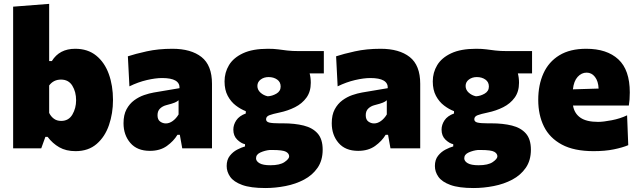

<svg xmlns="http://www.w3.org/2000/svg" viewBox="-20 -768 3307 994"><path d="M371 14.5Q322 14.5 287 -5.5Q252 -25.5 226.5 -59.5H215L193.5 0H48V-733.5L234.5 -748V-452H248.5Q287.5 -515.5 369.5 -515.5Q434.5 -515.5 478 -480.2Q521.5 -445 543.2 -385Q565 -325 565 -250.5Q565 -181 544.2 -120.5Q523.5 -60 480.5 -22.8Q437.5 14.5 371 14.5ZM296.5 -142Q335.5 -142 354.8 -175Q374 -208 374 -249Q374 -292.5 354.5 -324.2Q335 -356 296 -356Q257 -356 234.5 -325.5V-183.5Q243 -165.5 258.5 -153.8Q274 -142 296.5 -142Z M756 13Q690 13 654.8 -28Q619.5 -69 619.5 -130Q619.5 -173.5 635 -202.2Q650.5 -231 674.8 -248.8Q699 -266.5 726 -275.8Q753 -285 776 -289L909.5 -311.5Q912 -364 819.5 -364Q785 -364 740 -353.5Q695 -343 650 -321L642 -476.5Q679.5 -489 739.5 -502.2Q799.5 -515.5 872.5 -515.5Q969 -515.5 1023.2 -472.8Q1077.5 -430 1077.5 -334V0H923.5L911 -70H898.5Q879 -37.5 843.8 -12.2Q808.5 13 756 13ZM838.5 -129Q857 -129 874.5 -141.8Q892 -154.5 904.5 -175.5V-249Q897 -242 884.5 -236.8Q872 -231.5 840.5 -223.5Q821.5 -218.5 808.5 -206Q795.5 -193.5 795.5 -171.5Q795.5 -148.5 809 -138.8Q822.5 -129 838.5 -129Z M1354 205.5Q1277.5 205.5 1233.8 189.5Q1190 173.5 1171.8 147.5Q1153.5 121.5 1153.5 91.5Q1153.5 59 1169.8 38.5Q1186 18 1208.2 6.5Q1230.5 -5 1248.5 -10V-21.5Q1228.5 -25.5 1208.2 -45Q1188 -64.5 1188 -97Q1188 -122 1203.2 -145Q1218.5 -168 1252.5 -180.5V-192.5Q1226 -202.5 1200.8 -221.8Q1175.5 -241 1159 -271.8Q1142.5 -302.5 1142.5 -346.5Q1142.5 -392.5 1165.5 -430.8Q1188.5 -469 1238 -492.2Q1287.5 -515.5 1367 -515.5Q1397.5 -515.5 1419.8 -512.5Q1442 -509.5 1466.8 -506.5Q1491.5 -503.5 1529 -503.5H1656.5V-388H1583Q1589 -365.5 1589 -339.5Q1589 -293.5 1566.5 -262.5Q1544 -231.5 1507.2 -213Q1470.5 -194.5 1427.5 -185.5Q1391.5 -178 1374.5 -171.5Q1357.5 -165 1357.5 -150.5Q1357.5 -137.5 1374 -133.5Q1390.5 -129.5 1426.5 -129.5H1445.5Q1506 -129.5 1552.2 -118Q1598.5 -106.5 1624.5 -77Q1650.5 -47.5 1650.5 7Q1650.5 62.5 1624 100.8Q1597.5 139 1554 162Q1510.5 185 1458 195.2Q1405.5 205.5 1354 205.5ZM1366 -269.5Q1389 -270.5 1411 -283.2Q1433 -296 1433 -320Q1433 -343.5 1414.8 -356.2Q1396.5 -369 1370.5 -369Q1346.5 -369 1329.5 -356.2Q1312.5 -343.5 1312.5 -323Q1312.5 -303 1328.5 -288.5Q1344.5 -274 1366 -269.5ZM1379.5 87.5Q1429 87.5 1453 71Q1477 54.5 1477 41.5Q1477 27 1460.8 17.8Q1444.5 8.5 1390 8.5H1376Q1351.5 11 1328.5 21.2Q1305.5 31.5 1305.5 51.5Q1305.5 66.5 1323.5 77Q1341.5 87.5 1379.5 87.5Z M1834 13Q1768 13 1732.8 -28Q1697.5 -69 1697.5 -130Q1697.5 -173.5 1713 -202.2Q1728.5 -231 1752.8 -248.8Q1777 -266.5 1804 -275.8Q1831 -285 1854 -289L1987.5 -311.5Q1990 -364 1897.5 -364Q1863 -364 1818 -353.5Q1773 -343 1728 -321L1720 -476.5Q1757.5 -489 1817.5 -502.2Q1877.5 -515.5 1950.5 -515.5Q2047 -515.5 2101.2 -472.8Q2155.5 -430 2155.5 -334V0H2001.5L1989 -70H1976.5Q1957 -37.5 1921.8 -12.2Q1886.5 13 1834 13ZM1916.5 -129Q1935 -129 1952.5 -141.8Q1970 -154.5 1982.5 -175.5V-249Q1975 -242 1962.5 -236.8Q1950 -231.5 1918.5 -223.5Q1899.5 -218.5 1886.5 -206Q1873.5 -193.5 1873.5 -171.5Q1873.5 -148.5 1887 -138.8Q1900.5 -129 1916.5 -129Z M2432 205.5Q2355.5 205.5 2311.8 189.5Q2268 173.5 2249.8 147.5Q2231.5 121.5 2231.5 91.5Q2231.5 59 2247.8 38.5Q2264 18 2286.2 6.5Q2308.5 -5 2326.5 -10V-21.5Q2306.5 -25.5 2286.2 -45Q2266 -64.5 2266 -97Q2266 -122 2281.2 -145Q2296.5 -168 2330.5 -180.5V-192.5Q2304 -202.5 2278.8 -221.8Q2253.5 -241 2237 -271.8Q2220.5 -302.5 2220.5 -346.5Q2220.5 -392.5 2243.5 -430.8Q2266.5 -469 2316 -492.2Q2365.5 -515.5 2445 -515.5Q2475.5 -515.5 2497.8 -512.5Q2520 -509.5 2544.8 -506.5Q2569.5 -503.5 2607 -503.5H2734.5V-388H2661Q2667 -365.5 2667 -339.5Q2667 -293.5 2644.5 -262.5Q2622 -231.5 2585.2 -213Q2548.5 -194.5 2505.5 -185.5Q2469.5 -178 2452.5 -171.5Q2435.5 -165 2435.5 -150.5Q2435.5 -137.5 2452 -133.5Q2468.5 -129.5 2504.5 -129.5H2523.5Q2584 -129.5 2630.2 -118Q2676.5 -106.5 2702.5 -77Q2728.5 -47.5 2728.5 7Q2728.5 62.5 2702 100.8Q2675.5 139 2632 162Q2588.5 185 2536 195.2Q2483.5 205.5 2432 205.5ZM2444 -269.5Q2467 -270.5 2489 -283.2Q2511 -296 2511 -320Q2511 -343.5 2492.8 -356.2Q2474.5 -369 2448.5 -369Q2424.5 -369 2407.5 -356.2Q2390.5 -343.5 2390.5 -323Q2390.5 -303 2406.5 -288.5Q2422.5 -274 2444 -269.5ZM2457.5 87.5Q2507 87.5 2531 71Q2555 54.5 2555 41.5Q2555 27 2538.8 17.8Q2522.5 8.5 2468 8.5H2454Q2429.5 11 2406.5 21.2Q2383.5 31.5 2383.5 51.5Q2383.5 66.5 2401.5 77Q2419.5 87.5 2457.5 87.5Z M3053 14.5Q2952 14.5 2888.8 -19.5Q2825.5 -53.5 2796 -113.2Q2766.5 -173 2766.5 -251Q2766.5 -328.5 2793.5 -388.2Q2820.5 -448 2875.8 -481.8Q2931 -515.5 3015 -515.5Q3122 -515.5 3181.2 -460.8Q3240.5 -406 3240.5 -289.5Q3240.5 -268.5 3239.2 -252.8Q3238 -237 3235.5 -221.5H2946.5Q2953.5 -180.5 2984.8 -158.8Q3016 -137 3076.5 -137Q3103 -137 3147 -145.5Q3191 -154 3226.5 -171L3232.5 -16.5Q3203 -4 3158 5.2Q3113 14.5 3053 14.5ZM3017 -392Q2990.5 -392 2970.5 -370Q2950.5 -348 2946 -305.5L3079 -309.5Q3077.5 -347.5 3060.2 -369.8Q3043 -392 3017 -392Z"/></svg>

Font: Commissioner ExtraBold
Style: Regular
Weight: 800
Designer: Kostas Bartsokas
Foundry: Kostas Bartsokas
Version: Version 1.000; ttfautohint (v1.8.3)